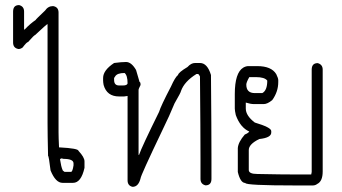

<svg xmlns="http://www.w3.org/2000/svg" viewBox="-20 -723 1336 751"><path d="M54.7 -703.1Q74.2 -698.2 74.2 -677.7V-607.4H76.2Q99.1 -631.3 119.1 -644.5Q119.1 -646.5 156.2 -681.6Q168 -699.2 187.5 -699.2Q209 -695.8 209 -673.8V-205.1Q209 -185.5 210.9 -146.5H212.9Q287.1 -142.6 287.1 -132.8Q310.5 -107.9 310.5 -91.8V-66.4Q297.4 -7.8 265.6 -7.8H224.6Q197.3 -7.8 177.7 -56.6Q170.9 -113.3 168 -113.3Q166 -198.7 166 -240.2V-628.9Q163.1 -628.9 117.2 -585.9Q113.8 -585.9 89.8 -558.6Q84.5 -558.6 68.4 -537.1Q60.1 -531.2 52.7 -531.2Q31.2 -534.7 31.2 -556.6V-677.7Q31.2 -703.1 54.7 -703.1ZM214.8 -99.6Q219.2 -70.3 224.6 -58.6Q224.6 -55.7 232.4 -50.8H257.8Q263.7 -50.8 267.6 -76.2V-84Q267.6 -101.6 228.5 -101.6Q227.5 -101.6 220.7 -103.5Q214.8 -101.6 214.8 -99.6Z M473.1 -480.5Q494.1 -480.5 512.2 -449.2L525.9 -402.3Q529.8 -402.3 529.8 -390.6Q522 -375.5 522 -371.1V-117.2H523.9Q533.7 -146.5 602.1 -285.2Q608.9 -308.1 648.9 -384.8Q665 -420.9 676.3 -429.7Q678.2 -439.9 713.4 -460.9Q727.5 -476.6 742.7 -476.6H762.2Q791 -476.6 805.2 -429.7Q807.1 -218.8 807.1 -105.5V-23.4Q807.1 2 783.7 2Q764.2 -2.9 764.2 -23.4V-99.6Q764.2 -212.9 762.2 -423.8Q758.3 -432.6 754.4 -433.6H748.5Q701.2 -404.3 688 -367.2Q688 -362.3 662.6 -318.4Q643.1 -270.5 615.7 -214.8Q529.8 -35.2 529.8 -25.4Q521.5 7.8 498.5 7.8Q479 3.4 479 -17.6V-347.7L465.3 -345.7H445.8Q397.9 -345.7 385.3 -390.6Q383.3 -401.4 383.3 -408.2V-418Q383.3 -448.2 426.3 -476.6Q455.1 -480.5 473.1 -480.5ZM426.3 -418V-410.2Q426.3 -388.7 445.8 -388.7H461.4Q476.6 -388.7 479 -396.5Q479 -428.2 467.3 -437.5Q438 -437.5 430.2 -423.8Z M1222.7 -476.1Q1242.2 -470.7 1242.2 -450.7V-52.2Q1242.2 -13.7 1220.7 -3.4Q1213.4 2.4 1203.1 2.4H1136.7Q939.5 2.4 939.5 -7.3Q920.4 -7.3 910.2 -50.3V-144Q912.1 -167.5 937.5 -196.8Q950.7 -202.1 955.1 -208.5Q919.9 -224.1 902.3 -272.9Q898.4 -290.5 898.4 -298.3V-355Q898.4 -438.5 931.6 -458.5Q941.9 -464.4 951.2 -464.4H986.3Q1041.5 -464.4 1060.5 -433.1Q1068.4 -417 1068.4 -409.7V-401.9Q1068.4 -364.3 1044.9 -331.5Q1025.9 -315.9 1011.7 -315.9H972.7Q960.4 -315.9 941.4 -321.8V-298.3Q941.4 -270.5 976.6 -243.7Q1041 -224.6 1041 -210.4V-204.6Q1041 -184.1 994.1 -179.2Q953.1 -159.2 953.1 -136.2V-58.1Q953.1 -42.5 986.3 -42.5Q1079.6 -40.5 1144.5 -40.5H1197.3L1199.2 -50.3V-450.7Q1199.2 -476.1 1222.7 -476.1ZM955.1 -421.4Q943.4 -400.9 943.4 -392.1Q943.4 -358.9 976.6 -358.9H1005.9Q1025.4 -369.1 1025.4 -407.7Q1015.1 -421.4 980.5 -421.4Z"/></svg>

Font: CEF Fonts CJK
Style: Regular
Weight: 400
Designer: PartyBoss (派对大魔王)
Version: Release 2.25